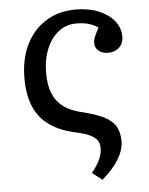

<svg xmlns="http://www.w3.org/2000/svg" viewBox="-54 -577 663 852"><g transform="rotate(-5 277.5 -151.5)"><path d="M368 230 324 196Q350 163 361 138Q372 113 372 89Q372 68 362 54Q352 40 330 29.5Q308 19 271 11Q200 -4 153.5 -36.5Q107 -69 84.5 -121.5Q62 -174 62 -248Q62 -334 93.5 -398Q125 -462 182 -497.5Q239 -533 315 -533Q372 -533 416 -515Q460 -497 485.5 -466Q511 -435 511 -395Q511 -366 492 -347.5Q473 -329 442 -329Q417 -329 400.5 -342.5Q384 -356 384 -377Q384 -385 386 -393Q388 -401 393.5 -413.5Q399 -426 409 -445Q387 -459 364.5 -465Q342 -471 312 -471Q267 -471 233 -444.5Q199 -418 179.5 -371Q160 -324 160 -262Q160 -210 174.5 -173.5Q189 -137 219.5 -113.5Q250 -90 298 -78Q362 -63 399 -44.5Q436 -26 451.5 0.5Q467 27 467 66Q467 105 442 146.5Q417 188 368 230Z"/></g></svg>

Font: Literata Variable Black
Style: Regular
Weight: 900
Designer: Latin by Veronika Burian and Jose Scaglione. Greek by Irene Vlachou. Cyrillic by Vera Evstafieva.
Foundry: TypeTogether
Version: Version 3.021